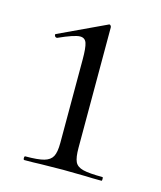

<svg xmlns="http://www.w3.org/2000/svg" viewBox="-81 -540 505 601"><g transform="rotate(15 172.0 -239.5)"><path d="M53 -12Q94 -12 113.5 -17.5Q133 -23 140.5 -37Q148 -51 148 -81V-352Q148 -389 143 -404Q138 -419 122 -419Q104 -419 53 -396H52Q47 -396 45 -401Q43 -406 47 -407L198 -478Q199 -479 201 -479Q203 -479 205 -476.5Q207 -474 207 -471V-81Q207 -50 213.5 -36Q220 -22 240 -17Q260 -12 303 -12Q305 -12 305 -6Q305 0 303 0Q270 0 252 -1L178 -2L105 -1Q86 0 53 0Q50 0 50 -6Q50 -12 53 -12Z"/></g></svg>

Font: Cormorant Unicase
Style: Regular
Weight: 400
Designer: Christian Thalmann (Catharsis Fonts)
Foundry: Catharsis Fonts
Version: Version 4.000